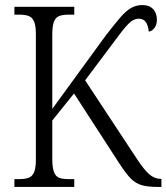

<svg xmlns="http://www.w3.org/2000/svg" viewBox="-20 -740 659 760"><path d="M37 -31H55Q80 -31 94 -36.5Q108 -42 115 -58.5Q122 -75 122 -108V-605Q122 -638 115 -654.5Q108 -671 94 -676.5Q80 -682 55 -682H37V-713H274V-682H253Q228 -682 214 -676.5Q200 -671 193.5 -654Q187 -637 187 -603V-309L399 -600Q437 -649 458 -673Q479 -697 499 -708.5Q519 -720 544 -720Q571 -720 586 -704Q601 -688 601 -662Q601 -642 591 -629Q581 -616 569 -615Q566 -641 556.5 -653.5Q547 -666 529 -666Q511 -666 494.5 -651.5Q478 -637 452 -602L317 -422L520 -114Q550 -68 571 -50Q592 -32 616 -32H619V0H608Q565 0 541 -7Q517 -14 498.5 -32.5Q480 -51 453 -92L273 -370L187 -263V-112Q187 -77 193.5 -59.5Q200 -42 213.5 -36.5Q227 -31 253 -31H274V0H37Z"/></svg>

Font: Noto Serif NarrowLight
Style: Regular
Weight: 300
Width: 4
Designer: Monotype Design Team
Foundry: Monotype Imaging Inc.
Version: Version 1.001